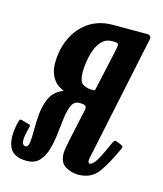

<svg xmlns="http://www.w3.org/2000/svg" viewBox="-88 -586 563 662"><g transform="rotate(15 193.0 -255.0)"><path d="M4 -107.5Q5.5 -114 7.5 -118.8Q9.5 -123.5 16.5 -121.5L32 -117Q39 -115 44 -113.8Q49 -112.5 47.5 -106Q36.5 -65 38.8 -51.2Q41 -37.5 51 -37.5Q61 -37.5 63.2 -54.5Q65.5 -71.5 65.2 -98.2Q65 -125 67.5 -154.5Q70 -184 80 -209.2Q90 -234.5 113 -248.5Q126.5 -256.5 129.2 -255.5Q132 -254.5 112.5 -265Q97 -273.5 86.2 -293.8Q75.5 -314 75.5 -340Q75.5 -390 94.5 -430.8Q113.5 -471.5 149.2 -495.8Q185 -520 235.5 -520H355.5Q373 -520 369.5 -503L284 -96Q282.5 -89 278.5 -70.8Q274.5 -52.5 274.5 -48.5Q274.5 -37 280 -37Q292 -37 306.2 -62.2Q320.5 -87.5 337.5 -127Q340.5 -133 343.5 -135Q346.5 -137 353.5 -134L366.5 -128.5Q373 -126 374.2 -123.5Q375.5 -121 373 -114.5Q347.5 -58.5 323 -24.2Q298.5 10 251.5 10Q227.5 10 206 -2.5Q184.5 -15 184.5 -49.5Q184.5 -57 186.8 -69.5Q189 -82 191 -92L216.5 -210Q218.5 -219.5 215.5 -224.8Q212.5 -230 194 -230H192Q174.5 -230 166 -212.8Q157.5 -195.5 154 -168Q150.5 -140.5 147.2 -110Q144 -79.5 136.2 -52Q128.5 -24.5 112.5 -7.2Q96.5 10 67 10Q20.5 10 6 -20.5Q-8.5 -51 4 -107.5ZM267 -441.5Q270.5 -458.5 267 -461.8Q263.5 -465 253.5 -465H245.5Q224.5 -465 210.8 -451Q197 -437 189.5 -416.2Q182 -395.5 178.8 -374Q175.5 -352.5 175.5 -338Q175.5 -301.5 190.2 -293.2Q205 -285 220.5 -285H226Q233 -285 233.5 -289.5Z"/></g></svg>

Font: Besley* Condensed
Style: Italic
Weight: 400
Width: 3
Italic angle: -13°
Designer: Owen Earl
Foundry: indestructible type*
Version: Version 3.000; ttfautohint (v1.8.3)